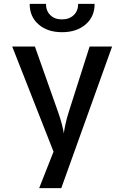

<svg xmlns="http://www.w3.org/2000/svg" viewBox="-20 -970 640 990"><path d="M182 0 256 -188 43 -730H160L280 -391Q291 -360 299 -329.5Q307 -299 309 -282Q311 -299 317.5 -329.5Q324 -360 334 -391L442 -730H558L296 0ZM300 -804Q225 -804 179 -844Q133 -884 133 -950H217Q217 -914 239.5 -892Q262 -870 299 -870Q337 -870 360 -892Q383 -914 383 -950H468Q468 -884 421.5 -844Q375 -804 300 -804Z"/></svg>

Font: JetBrains Mono SemiBold
Style: Regular
Weight: 472
Monospace: yes
Designer: Philipp Nurullin, Konstantin Bulenkov
Foundry: JetBrains
Version: Version 2.305; ttfautohint (v1.8.4.7-5d5b)